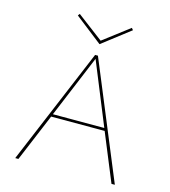

<svg xmlns="http://www.w3.org/2000/svg" viewBox="-123 -952 932 1050"><g transform="rotate(15 343.0 -426.5)"><path d="M502 -842 345 -721 190 -842 198 -853 346 -741 493 -853ZM606 0 495 -270H192L79 0H61L337 -658H353L625 0ZM198 -285H489L345 -638Z"/></g></svg>

Font: EauTestSC Thin
Style: Regular
Weight: 250
Designer: Christian Thalmann (Catharsis Fonts)
Version: Version 0.001;PS 000.001;hotconv 1.0.88;makeotf.lib2.5.64775